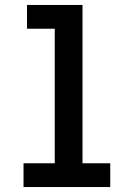

<svg xmlns="http://www.w3.org/2000/svg" viewBox="-20 -755 540 775"><path d="M75 0V-96H201V-639H89V-735H313V-96H425V0Z"/></svg>

Font: Iosevka Web
Style: Bold
Weight: 700
Monospace: yes
Designer: Belleve Invis
Foundry: Belleve Invis
Version: Version 28.0.3; ttfautohint (v1.8.3)